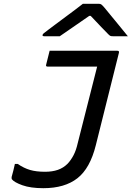

<svg xmlns="http://www.w3.org/2000/svg" viewBox="-20 -966 690 1006"><path d="M216 -66Q254 -66 283 -76Q312 -86 334 -108Q352 -127 365.5 -153Q379 -179 387 -215Q412 -313 437 -412Q462 -511 489 -617H230Q218 -617 222 -628Q227 -647 231 -664Q235 -681 240 -700H595Q606 -700 603 -689Q574 -570 542.5 -447Q511 -324 482 -205Q452 -84 385.5 -32Q319 20 207 20Q140 20 97 4.5Q54 -11 42 -27Q40 -31 41 -39Q46 -56 50 -72.5Q54 -89 58 -107H73Q105 -85 137.5 -75.5Q170 -66 216 -66ZM414 -946H499Q506 -946 511 -942.5Q516 -939 528 -925Q537 -914 558 -888.5Q579 -863 604 -832.5Q629 -802 650 -776H574Q562 -776 558 -778Q554 -780 547 -787Q534 -800 511 -824Q488 -848 455 -883Q452 -883 448 -883Q398 -849 360.5 -822.5Q323 -796 293 -776H213Q201 -776 203 -783Q204 -787 209 -791.5Q214 -796 233 -810Q249 -822 273 -840Q297 -858 324 -878Q351 -898 375 -916Q399 -934 414 -946Z"/></svg>

Font: Recursive Mn Lnr St
Style: Italic
Weight: 400
Italic angle: -15°
Monospace: yes
Version: Version 1.079;hotconv 1.0.112;makeotfexe 2.5.65598; ttfautoh